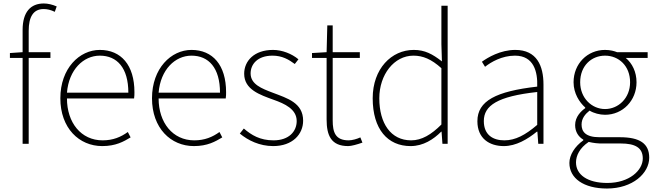

<svg xmlns="http://www.w3.org/2000/svg" viewBox="-20 -827 3765 1104"><path d="M306 -790C281 -801 255 -807 232 -807C156 -807 110 -758 110 -655V-527L37 -522V-494H110V0H145V-494H270V-527H145V-650C145 -729 171 -775 231 -775C251 -775 273 -770 295 -759Z M568 13C646 13 691 -13 731 -37L715 -68C675 -39 630 -20 570 -20C446 -20 365 -122 365 -261H751C753 -274 753 -286 753 -297C753 -453 676 -540 554 -540C437 -540 327 -434 327 -262C327 -90 435 13 568 13ZM365 -294C376 -427 460 -507 554 -507C653 -507 718 -437 718 -294Z M1095 13C1173 13 1218 -13 1258 -37L1242 -68C1202 -39 1157 -20 1097 -20C973 -20 892 -122 892 -261H1278C1280 -274 1280 -286 1280 -297C1280 -453 1203 -540 1081 -540C964 -540 854 -434 854 -262C854 -90 962 13 1095 13ZM892 -294C903 -427 987 -507 1081 -507C1180 -507 1245 -437 1245 -294Z M1551 13C1662 13 1723 -55 1723 -133C1723 -236 1632 -262 1548 -294C1485 -318 1421 -342 1421 -405C1421 -457 1460 -507 1547 -507C1602 -507 1640 -485 1675 -459L1696 -486C1658 -518 1602 -540 1550 -540C1441 -540 1384 -476 1384 -403C1384 -312 1474 -282 1554 -253C1616 -231 1686 -200 1686 -131C1686 -71 1641 -20 1553 -20C1475 -20 1426 -50 1382 -88L1359 -59C1406 -20 1472 13 1551 13Z M1982 13C2000 13 2033 4 2064 -7L2052 -37C2033 -28 2005 -20 1985 -20C1908 -20 1893 -67 1893 -135V-494H2049V-527H1893V-681H1862L1858 -527L1774 -522V-494H1858V-140C1858 -48 1884 13 1982 13Z M2341 13C2414 13 2473 -26 2517 -70H2519L2524 0H2554V-794H2518V-573L2521 -474C2467 -516 2423 -540 2359 -540C2231 -540 2123 -432 2123 -262C2123 -84 2209 13 2341 13ZM2344 -20C2227 -20 2161 -118 2161 -262C2161 -398 2246 -507 2357 -507C2412 -507 2460 -487 2518 -435V-111C2460 -53 2405 -20 2344 -20Z M2877 13C2947 13 3013 -26 3067 -70H3070L3075 0H3105V-341C3105 -448 3067 -540 2943 -540C2857 -540 2784 -496 2751 -472L2769 -443C2803 -470 2866 -507 2941 -507C3050 -507 3072 -414 3069 -329C2832 -302 2725 -247 2725 -130C2725 -30 2795 13 2877 13ZM2880 -20C2816 -20 2762 -50 2762 -131C2762 -220 2840 -273 3069 -298V-109C3000 -50 2943 -20 2880 -20Z M3470 257C3618 257 3713 169 3713 80C3713 -1 3660 -38 3544 -38H3427C3346 -38 3324 -71 3324 -111C3324 -147 3346 -172 3370 -191C3394 -176 3429 -167 3459 -167C3561 -167 3640 -249 3640 -354C3640 -414 3615 -463 3578 -494H3704V-527H3528C3513 -533 3489 -540 3459 -540C3358 -540 3278 -461 3278 -354C3278 -290 3312 -238 3345 -209V-205C3322 -189 3287 -156 3287 -108C3287 -68 3307 -40 3334 -24V-20C3285 15 3254 64 3254 110C3254 198 3336 257 3470 257ZM3459 -200C3383 -200 3316 -263 3316 -354C3316 -449 3381 -507 3459 -507C3538 -507 3603 -448 3603 -354C3603 -263 3536 -200 3459 -200ZM3472 225C3357 225 3292 177 3292 107C3292 68 3313 24 3365 -11C3394 -4 3422 -2 3429 -2H3549C3632 -2 3676 22 3676 84C3676 153 3598 225 3472 225Z"/></svg>

Font: Genne Gothic ExtraLight
Style: Regular
Weight: 250
Designer: Ryoko NISHIZUKA (kana & ideographs); Paul D. Hunt (Latin, Greek & Cyrillic); Wenlong ZHANG (bopomofo); Sandoll Communica
Foundry: Adobe Systems Incorporated
Version: Version 1.004;PS 1.004;hotconv 16.6.51;makeotf.lib2.5.65220